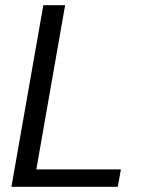

<svg xmlns="http://www.w3.org/2000/svg" viewBox="-20 -720 552 740"><path d="M24 0 147 -700H231L120 -67H446L434 0Z"/></svg>

Font: DM Sans 28pt
Style: Italic
Weight: 400
Italic angle: -10°
Version: Version 4.004;gftools[0.9.30]